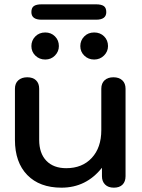

<svg xmlns="http://www.w3.org/2000/svg" viewBox="-20 -857 654 887"><path d="M49 -211V-447Q49 -472 64.5 -486Q80 -500 106 -500Q132 -500 146.5 -486Q161 -472 161 -447V-211Q161 -149 194 -114.5Q227 -80 286 -80Q360 -80 404 -127.5Q448 -175 448 -256V-447Q448 -472 463 -486Q478 -500 504 -500Q530 -500 545 -486Q560 -472 560 -447V-43Q560 -18 546 -4Q532 10 506 10Q480 10 465.5 -4.5Q451 -19 451 -43V-82Q378 10 264 10Q163 10 106 -48.5Q49 -107 49 -211ZM125 -644Q125 -670 143 -688.5Q161 -707 189 -707Q216 -707 234 -689Q252 -671 252 -644Q252 -619 234 -600.5Q216 -582 189 -582Q162 -582 143.5 -600Q125 -618 125 -644ZM351 -644Q351 -670 369 -688.5Q387 -707 415 -707Q443 -707 461 -689Q479 -671 479 -644Q479 -619 460.5 -600.5Q442 -582 415 -582Q388 -582 369.5 -600Q351 -618 351 -644ZM125 -801Q125 -821 136.5 -829Q148 -837 172 -837H424Q448 -837 459.5 -829Q471 -821 471 -801Q471 -766 424 -766H172Q125 -766 125 -801Z"/></svg>

Font: Kodchasan SemiBold
Style: Regular
Weight: 600
Version: Version 1.000; ttfautohint (v1.6)